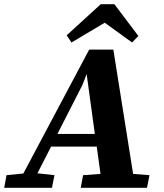

<svg xmlns="http://www.w3.org/2000/svg" viewBox="-58 -893 779 913"><path d="M-38 0 -27 -60 53 -68 366 -657H481L575 -66L653 -60L641 0H326L337 -60L420 -66L402 -196H185L120 -69L201 -60L189 0ZM334 -489 215 -256H393L354 -541ZM486 -873 600 -722 570 -691 440 -785 282 -691 259 -725 421 -873Z"/></svg>

Font: Source Serif 4 SmText
Style: Bold Italic
Weight: 700
Italic angle: -12°
Designer: Frank Grießhammer
Foundry: Adobe
Version: Version 4.005;hotconv 1.1.0;makeotfexe 2.6.0